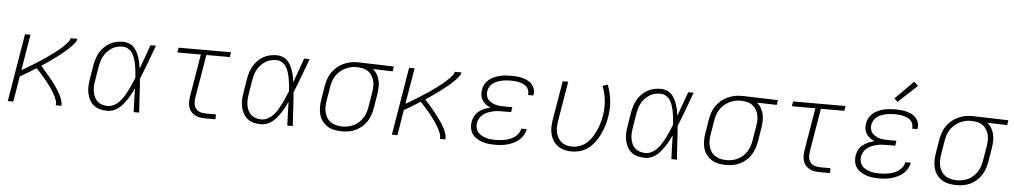

<svg xmlns="http://www.w3.org/2000/svg" viewBox="-40 -1125 7889 1494"><g transform="rotate(5 3904.0 -378.5)"><path d="M39 0 127 -530H170L123 -249Q137 -257 151.5 -265Q166 -273 180 -282Q194 -291 208 -299.5Q222 -308 236 -317Q250 -326 264 -335Q278 -344 291.5 -353Q305 -362 318.5 -371.5Q332 -381 345.5 -391Q359 -401 372.5 -411Q386 -421 398.5 -431.5Q411 -442 423.5 -453Q436 -464 447.5 -476Q459 -488 470 -501Q481 -514 483 -530H536Q534 -513 522.5 -498.5Q511 -484 499 -471Q487 -458 473.5 -446Q460 -434 446.5 -422.5Q433 -411 419 -400Q405 -389 390.5 -378Q376 -367 361.5 -356.5Q347 -346 332.5 -336Q318 -326 303.5 -316Q289 -306 274 -296Q284 -285 293.5 -274.5Q303 -264 313 -252.5Q323 -241 332 -230Q341 -219 350.5 -207.5Q360 -196 369 -184.5Q378 -173 386.5 -161Q395 -149 403.5 -137Q412 -125 419.5 -112.5Q427 -100 434 -87Q441 -74 446.5 -60Q452 -46 455.5 -31Q459 -16 457 0H414Q417 -18 411.5 -34.5Q406 -51 399 -66Q392 -81 383.5 -95Q375 -109 366 -123Q357 -137 347 -150Q337 -163 327 -176Q317 -189 306.5 -201.5Q296 -214 285 -226Q274 -238 263 -250.5Q252 -263 240 -275Q209 -255 178 -236Q147 -217 115 -199L82 0Z M817 8Q788 8 760.5 1Q733 -6 712 -22Q691 -38 678 -62Q665 -86 659 -113Q653 -140 654 -168.5Q655 -197 660 -226L678 -336Q683 -362 691 -387.5Q699 -413 712.5 -436.5Q726 -460 746 -480Q766 -500 790 -513.5Q814 -527 840.5 -532.5Q867 -538 893 -538Q916 -538 938 -530Q960 -522 975.5 -506.5Q991 -491 1001.5 -471Q1012 -451 1019.5 -429.5Q1027 -408 1031.5 -386Q1036 -364 1039 -341Q1057 -388 1073.5 -435.5Q1090 -483 1107 -530H1150Q1125 -463 1100 -395.5Q1075 -328 1048 -262Q1054 -196 1057 -130.5Q1060 -65 1065 0H1022Q1020 -46 1018.5 -93Q1017 -140 1016 -186Q1006 -164 994.5 -142Q983 -120 969.5 -99.5Q956 -79 940.5 -59.5Q925 -40 905.5 -24.5Q886 -9 863 -0.5Q840 8 817 8ZM817 -30Q843 -30 867.5 -43.5Q892 -57 910.5 -77.5Q929 -98 943 -121.5Q957 -145 969 -169Q981 -193 991.5 -218Q1002 -243 1012 -268Q1011 -292 1008 -316.5Q1005 -341 1001 -364.5Q997 -388 990 -411Q983 -434 971 -454Q959 -474 938.5 -487Q918 -500 893 -500Q872 -500 850 -495Q828 -490 809 -478Q790 -466 774 -449Q758 -432 747 -412.5Q736 -393 730 -372Q724 -351 720 -329L702 -219Q698 -197 697 -174.5Q696 -152 699.5 -130.5Q703 -109 712 -90Q721 -71 736.5 -57Q752 -43 773 -36.5Q794 -30 817 -30Z M1580 0Q1559 0 1538.5 -3.5Q1518 -7 1500.5 -16.5Q1483 -26 1470 -41Q1457 -56 1451 -75.5Q1445 -95 1445 -116Q1445 -137 1448 -158L1504 -492H1320L1327 -530H1736L1730 -492H1547L1490 -152Q1487 -129 1489 -107Q1491 -85 1504 -68.5Q1517 -52 1537.5 -45Q1558 -38 1580 -38H1661V0Z M2017 8Q1988 8 1960.5 1Q1933 -6 1912 -22Q1891 -38 1878 -62Q1865 -86 1859 -113Q1853 -140 1854 -168.5Q1855 -197 1860 -226L1878 -336Q1883 -362 1891 -387.5Q1899 -413 1912.5 -436.5Q1926 -460 1946 -480Q1966 -500 1990 -513.5Q2014 -527 2040.5 -532.5Q2067 -538 2093 -538Q2116 -538 2138 -530Q2160 -522 2175.5 -506.5Q2191 -491 2201.5 -471Q2212 -451 2219.5 -429.5Q2227 -408 2231.5 -386Q2236 -364 2239 -341Q2257 -388 2273.5 -435.5Q2290 -483 2307 -530H2350Q2325 -463 2300 -395.5Q2275 -328 2248 -262Q2254 -196 2257 -130.5Q2260 -65 2265 0H2222Q2220 -46 2218.5 -93Q2217 -140 2216 -186Q2206 -164 2194.5 -142Q2183 -120 2169.5 -99.5Q2156 -79 2140.5 -59.5Q2125 -40 2105.5 -24.5Q2086 -9 2063 -0.5Q2040 8 2017 8ZM2017 -30Q2043 -30 2067.5 -43.5Q2092 -57 2110.5 -77.5Q2129 -98 2143 -121.5Q2157 -145 2169 -169Q2181 -193 2191.5 -218Q2202 -243 2212 -268Q2211 -292 2208 -316.5Q2205 -341 2201 -364.5Q2197 -388 2190 -411Q2183 -434 2171 -454Q2159 -474 2138.5 -487Q2118 -500 2093 -500Q2072 -500 2050 -495Q2028 -490 2009 -478Q1990 -466 1974 -449Q1958 -432 1947 -412.5Q1936 -393 1930 -372Q1924 -351 1920 -329L1902 -219Q1898 -197 1897 -174.5Q1896 -152 1899.5 -130.5Q1903 -109 1912 -90Q1921 -71 1936.5 -57Q1952 -43 1973 -36.5Q1994 -30 2017 -30Z M2648 8Q2618 8 2589 2Q2560 -4 2536 -19Q2512 -34 2495 -57Q2478 -80 2470.5 -107.5Q2463 -135 2463 -165.5Q2463 -196 2468 -226L2486 -336Q2491 -362 2500 -388.5Q2509 -415 2525 -438.5Q2541 -462 2563 -481.5Q2585 -501 2610.5 -513Q2636 -525 2663 -531.5Q2690 -538 2717 -538Q2721 -538 2725 -538Q2729 -538 2733 -538L3008 -530L3002 -492L2847 -496Q2867 -481 2880 -458.5Q2893 -436 2899 -411Q2905 -386 2904 -358.5Q2903 -331 2899 -304L2881 -194Q2876 -167 2867 -140.5Q2858 -114 2842.5 -89.5Q2827 -65 2804.5 -45.5Q2782 -26 2756 -13.5Q2730 -1 2702.5 3.5Q2675 8 2648 8ZM2648 -30Q2671 -30 2694 -34.5Q2717 -39 2738 -49.5Q2759 -60 2777 -76.5Q2795 -93 2808 -113.5Q2821 -134 2828 -156Q2835 -178 2839 -201L2857 -311Q2861 -333 2862 -355.5Q2863 -378 2858.5 -399Q2854 -420 2844 -438.5Q2834 -457 2818.5 -470.5Q2803 -484 2782.5 -491Q2762 -498 2740 -499L2726 -500Q2723 -500 2720 -500Q2717 -500 2714 -500Q2692 -500 2670 -494Q2648 -488 2627.5 -477.5Q2607 -467 2589 -450.5Q2571 -434 2558.5 -414.5Q2546 -395 2539 -373Q2532 -351 2528 -329L2510 -219Q2506 -196 2505.5 -172Q2505 -148 2511 -125.5Q2517 -103 2529 -84.5Q2541 -66 2560 -53.5Q2579 -41 2601.5 -35.5Q2624 -30 2648 -30Z M3039 0 3127 -530H3170L3123 -249Q3137 -257 3151.5 -265Q3166 -273 3180 -282Q3194 -291 3208 -299.5Q3222 -308 3236 -317Q3250 -326 3264 -335Q3278 -344 3291.5 -353Q3305 -362 3318.5 -371.5Q3332 -381 3345.5 -391Q3359 -401 3372.5 -411Q3386 -421 3398.5 -431.5Q3411 -442 3423.5 -453Q3436 -464 3447.5 -476Q3459 -488 3470 -501Q3481 -514 3483 -530H3536Q3534 -513 3522.5 -498.5Q3511 -484 3499 -471Q3487 -458 3473.5 -446Q3460 -434 3446.5 -422.5Q3433 -411 3419 -400Q3405 -389 3390.5 -378Q3376 -367 3361.5 -356.5Q3347 -346 3332.5 -336Q3318 -326 3303.5 -316Q3289 -306 3274 -296Q3284 -285 3293.5 -274.5Q3303 -264 3313 -252.5Q3323 -241 3332 -230Q3341 -219 3350.5 -207.5Q3360 -196 3369 -184.5Q3378 -173 3386.5 -161Q3395 -149 3403.5 -137Q3412 -125 3419.5 -112.5Q3427 -100 3434 -87Q3441 -74 3446.5 -60Q3452 -46 3455.5 -31Q3459 -16 3457 0H3414Q3417 -18 3411.5 -34.5Q3406 -51 3399 -66Q3392 -81 3383.5 -95Q3375 -109 3366 -123Q3357 -137 3347 -150Q3337 -163 3327 -176Q3317 -189 3306.5 -201.5Q3296 -214 3285 -226Q3274 -238 3263 -250.5Q3252 -263 3240 -275Q3209 -255 3178 -236Q3147 -217 3115 -199L3082 0Z M3847 8Q3821 8 3795.5 5.5Q3770 3 3746.5 -5Q3723 -13 3702 -26Q3681 -39 3667 -58.5Q3653 -78 3648.5 -103Q3644 -128 3648 -154Q3652 -177 3664 -199.5Q3676 -222 3696 -237.5Q3716 -253 3739 -262.5Q3762 -272 3785 -278Q3766 -285 3749 -297Q3732 -309 3720.5 -327Q3709 -345 3706 -366.5Q3703 -388 3707 -410Q3710 -432 3721.5 -453Q3733 -474 3751 -489Q3769 -504 3790.5 -513.5Q3812 -523 3834.5 -528.5Q3857 -534 3879 -536Q3901 -538 3923 -538Q3946 -538 3968.5 -536Q3991 -534 4012 -528.5Q4033 -523 4052.5 -513.5Q4072 -504 4086 -488.5Q4100 -473 4107 -451.5Q4114 -430 4110 -408Q4110 -406 4109.5 -404Q4109 -402 4109 -400H4066Q4067 -402 4067 -403Q4067 -404 4068 -406Q4070 -423 4064.5 -438.5Q4059 -454 4047.5 -465Q4036 -476 4021 -482.5Q4006 -489 3990 -493Q3974 -497 3957 -498.5Q3940 -500 3923 -500Q3906 -500 3888.5 -498.5Q3871 -497 3853.5 -493Q3836 -489 3818.5 -482.5Q3801 -476 3786 -465Q3771 -454 3761.5 -437.5Q3752 -421 3749 -404Q3746 -386 3749.5 -368.5Q3753 -351 3763.5 -338Q3774 -325 3789.5 -316.5Q3805 -308 3821.5 -303Q3838 -298 3856 -296.5Q3874 -295 3893 -295H3954L3948 -256H3886Q3867 -256 3847.5 -255Q3828 -254 3808 -249.5Q3788 -245 3768.5 -237.5Q3749 -230 3732 -217.5Q3715 -205 3704.5 -186.5Q3694 -168 3690 -149Q3687 -130 3691.5 -110.5Q3696 -91 3707.5 -77Q3719 -63 3735.5 -54Q3752 -45 3770 -39.5Q3788 -34 3807.5 -32Q3827 -30 3847 -30Q3866 -30 3885 -32Q3904 -34 3923 -38Q3942 -42 3960.5 -49.5Q3979 -57 3995.5 -69.5Q4012 -82 4023.5 -99Q4035 -116 4038 -135H4081Q4076 -110 4063.5 -88Q4051 -66 4031.5 -49Q4012 -32 3989 -21Q3966 -10 3942.5 -3.5Q3919 3 3895 5.5Q3871 8 3847 8Z M4443 8Q4414 8 4386.5 1Q4359 -6 4336.5 -21.5Q4314 -37 4299 -60.5Q4284 -84 4277 -111Q4270 -138 4270.5 -167Q4271 -196 4276 -226L4327 -530H4370L4318 -219Q4314 -196 4313.5 -173Q4313 -150 4317.5 -128.5Q4322 -107 4333 -88Q4344 -69 4361 -55.5Q4378 -42 4399.5 -36Q4421 -30 4444 -30Q4473 -30 4503 -40.5Q4533 -51 4557 -72Q4581 -93 4598 -120Q4615 -147 4627.5 -175Q4640 -203 4648.5 -232Q4657 -261 4662 -291Q4672 -351 4666 -409.5Q4660 -468 4639 -521L4678 -535Q4701 -477 4708 -413.5Q4715 -350 4704 -285Q4698 -250 4688 -216.5Q4678 -183 4662.5 -150.5Q4647 -118 4625.5 -88Q4604 -58 4575.5 -35Q4547 -12 4512 -2Q4477 8 4443 8Z M5017 8Q4988 8 4960.5 1Q4933 -6 4912 -22Q4891 -38 4878 -62Q4865 -86 4859 -113Q4853 -140 4854 -168.5Q4855 -197 4860 -226L4878 -336Q4883 -362 4891 -387.5Q4899 -413 4912.5 -436.5Q4926 -460 4946 -480Q4966 -500 4990 -513.5Q5014 -527 5040.5 -532.5Q5067 -538 5093 -538Q5116 -538 5138 -530Q5160 -522 5175.5 -506.5Q5191 -491 5201.5 -471Q5212 -451 5219.5 -429.5Q5227 -408 5231.5 -386Q5236 -364 5239 -341Q5257 -388 5273.5 -435.5Q5290 -483 5307 -530H5350Q5325 -463 5300 -395.5Q5275 -328 5248 -262Q5254 -196 5257 -130.5Q5260 -65 5265 0H5222Q5220 -46 5218.5 -93Q5217 -140 5216 -186Q5206 -164 5194.5 -142Q5183 -120 5169.5 -99.5Q5156 -79 5140.5 -59.5Q5125 -40 5105.5 -24.5Q5086 -9 5063 -0.5Q5040 8 5017 8ZM5017 -30Q5043 -30 5067.5 -43.5Q5092 -57 5110.5 -77.5Q5129 -98 5143 -121.5Q5157 -145 5169 -169Q5181 -193 5191.5 -218Q5202 -243 5212 -268Q5211 -292 5208 -316.5Q5205 -341 5201 -364.5Q5197 -388 5190 -411Q5183 -434 5171 -454Q5159 -474 5138.5 -487Q5118 -500 5093 -500Q5072 -500 5050 -495Q5028 -490 5009 -478Q4990 -466 4974 -449Q4958 -432 4947 -412.5Q4936 -393 4930 -372Q4924 -351 4920 -329L4902 -219Q4898 -197 4897 -174.5Q4896 -152 4899.5 -130.5Q4903 -109 4912 -90Q4921 -71 4936.5 -57Q4952 -43 4973 -36.5Q4994 -30 5017 -30Z M5648 8Q5618 8 5589 2Q5560 -4 5536 -19Q5512 -34 5495 -57Q5478 -80 5470.5 -107.5Q5463 -135 5463 -165.5Q5463 -196 5468 -226L5486 -336Q5491 -362 5500 -388.5Q5509 -415 5525 -438.5Q5541 -462 5563 -481.5Q5585 -501 5610.5 -513Q5636 -525 5663 -531.5Q5690 -538 5717 -538Q5721 -538 5725 -538Q5729 -538 5733 -538L6008 -530L6002 -492L5847 -496Q5867 -481 5880 -458.5Q5893 -436 5899 -411Q5905 -386 5904 -358.5Q5903 -331 5899 -304L5881 -194Q5876 -167 5867 -140.5Q5858 -114 5842.5 -89.5Q5827 -65 5804.5 -45.5Q5782 -26 5756 -13.5Q5730 -1 5702.5 3.5Q5675 8 5648 8ZM5648 -30Q5671 -30 5694 -34.5Q5717 -39 5738 -49.5Q5759 -60 5777 -76.5Q5795 -93 5808 -113.5Q5821 -134 5828 -156Q5835 -178 5839 -201L5857 -311Q5861 -333 5862 -355.5Q5863 -378 5858.5 -399Q5854 -420 5844 -438.5Q5834 -457 5818.5 -470.5Q5803 -484 5782.5 -491Q5762 -498 5740 -499L5726 -500Q5723 -500 5720 -500Q5717 -500 5714 -500Q5692 -500 5670 -494Q5648 -488 5627.5 -477.5Q5607 -467 5589 -450.5Q5571 -434 5558.5 -414.5Q5546 -395 5539 -373Q5532 -351 5528 -329L5510 -219Q5506 -196 5505.5 -172Q5505 -148 5511 -125.5Q5517 -103 5529 -84.5Q5541 -66 5560 -53.5Q5579 -41 5601.5 -35.5Q5624 -30 5648 -30Z M6380 0Q6359 0 6338.5 -3.5Q6318 -7 6300.5 -16.5Q6283 -26 6270 -41Q6257 -56 6251 -75.5Q6245 -95 6245 -116Q6245 -137 6248 -158L6304 -492H6120L6127 -530H6536L6530 -492H6347L6290 -152Q6287 -129 6289 -107Q6291 -85 6304 -68.5Q6317 -52 6337.5 -45Q6358 -38 6380 -38H6461V0Z M6847 8Q6821 8 6795.5 5.5Q6770 3 6746.5 -5Q6723 -13 6702 -26Q6681 -39 6667 -58.5Q6653 -78 6648.5 -103Q6644 -128 6648 -154Q6652 -177 6664 -199.5Q6676 -222 6696 -237.5Q6716 -253 6739 -262.5Q6762 -272 6785 -278Q6766 -285 6749 -297Q6732 -309 6720.5 -327Q6709 -345 6706 -366.5Q6703 -388 6707 -410Q6710 -432 6721.5 -453Q6733 -474 6751 -489Q6769 -504 6790.5 -513.5Q6812 -523 6834.5 -528.5Q6857 -534 6879 -536Q6901 -538 6923 -538Q6946 -538 6968.5 -536Q6991 -534 7012 -528.5Q7033 -523 7052.5 -513.5Q7072 -504 7086 -488.5Q7100 -473 7107 -451.5Q7114 -430 7110 -408Q7110 -406 7109.5 -404Q7109 -402 7109 -400H7066Q7067 -402 7067 -403Q7067 -404 7068 -406Q7070 -423 7064.5 -438.5Q7059 -454 7047.5 -465Q7036 -476 7021 -482.5Q7006 -489 6990 -493Q6974 -497 6957 -498.5Q6940 -500 6923 -500Q6906 -500 6888.5 -498.5Q6871 -497 6853.5 -493Q6836 -489 6818.5 -482.5Q6801 -476 6786 -465Q6771 -454 6761.5 -437.5Q6752 -421 6749 -404Q6746 -386 6749.5 -368.5Q6753 -351 6763.5 -338Q6774 -325 6789.5 -316.5Q6805 -308 6821.5 -303Q6838 -298 6856 -296.5Q6874 -295 6893 -295H6954L6948 -256H6886Q6867 -256 6847.5 -255Q6828 -254 6808 -249.5Q6788 -245 6768.5 -237.5Q6749 -230 6732 -217.5Q6715 -205 6704.5 -186.5Q6694 -168 6690 -149Q6687 -130 6691.5 -110.5Q6696 -91 6707.5 -77Q6719 -63 6735.5 -54Q6752 -45 6770 -39.5Q6788 -34 6807.5 -32Q6827 -30 6847 -30Q6866 -30 6885 -32Q6904 -34 6923 -38Q6942 -42 6960.5 -49.5Q6979 -57 6995.5 -69.5Q7012 -82 7023.5 -99Q7035 -116 7038 -135H7081Q7076 -110 7063.5 -88Q7051 -66 7031.5 -49Q7012 -32 6989 -21Q6966 -10 6942.5 -3.5Q6919 3 6895 5.5Q6871 8 6847 8ZM6937 -598 6910 -622 7052 -765 7084 -735Z M7448 8Q7418 8 7389 2Q7360 -4 7336 -19Q7312 -34 7295 -57Q7278 -80 7270.5 -107.5Q7263 -135 7263 -165.5Q7263 -196 7268 -226L7286 -336Q7291 -362 7300 -388.5Q7309 -415 7325 -438.5Q7341 -462 7363 -481.5Q7385 -501 7410.5 -513Q7436 -525 7463 -531.5Q7490 -538 7517 -538Q7521 -538 7525 -538Q7529 -538 7533 -538L7808 -530L7802 -492L7647 -496Q7667 -481 7680 -458.5Q7693 -436 7699 -411Q7705 -386 7704 -358.5Q7703 -331 7699 -304L7681 -194Q7676 -167 7667 -140.5Q7658 -114 7642.5 -89.5Q7627 -65 7604.5 -45.5Q7582 -26 7556 -13.5Q7530 -1 7502.5 3.5Q7475 8 7448 8ZM7448 -30Q7471 -30 7494 -34.5Q7517 -39 7538 -49.5Q7559 -60 7577 -76.5Q7595 -93 7608 -113.5Q7621 -134 7628 -156Q7635 -178 7639 -201L7657 -311Q7661 -333 7662 -355.5Q7663 -378 7658.5 -399Q7654 -420 7644 -438.5Q7634 -457 7618.5 -470.5Q7603 -484 7582.5 -491Q7562 -498 7540 -499L7526 -500Q7523 -500 7520 -500Q7517 -500 7514 -500Q7492 -500 7470 -494Q7448 -488 7427.5 -477.5Q7407 -467 7389 -450.5Q7371 -434 7358.5 -414.5Q7346 -395 7339 -373Q7332 -351 7328 -329L7310 -219Q7306 -196 7305.5 -172Q7305 -148 7311 -125.5Q7317 -103 7329 -84.5Q7341 -66 7360 -53.5Q7379 -41 7401.5 -35.5Q7424 -30 7448 -30Z"/></g></svg>

Font: Iosevka Curly XLtExObl
Style: Regular
Weight: 200
Width: 7
Italic angle: -9°
Monospace: yes
Designer: Belleve Invis
Foundry: Belleve Invis
Version: Version 11.0.1; ttfautohint (v1.8.3)